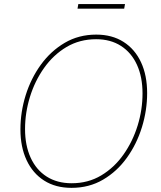

<svg xmlns="http://www.w3.org/2000/svg" viewBox="-20 -906 787 936"><path d="M328.6 9.8Q251 9.8 195.3 -25.6Q139.6 -61 109.6 -125.2Q79.6 -189.5 79.6 -275.4Q79.6 -359.9 105.2 -441.9Q130.9 -523.9 179.2 -590.6Q227.5 -657.2 295.7 -697.3Q363.8 -737.3 449.2 -737.3Q526.4 -737.3 582 -701.9Q637.7 -666.5 667.5 -602.5Q697.3 -538.6 697.3 -452.1Q697.3 -368.2 671.9 -285.9Q646.5 -203.6 598.6 -137Q550.8 -70.3 482.7 -30.3Q414.6 9.8 328.6 9.8ZM329.6 -12.7Q409.7 -12.7 473.4 -50.8Q537.1 -88.9 582 -152.6Q627 -216.3 650.9 -293.7Q674.8 -371.1 674.8 -450.2Q674.8 -530.8 647.7 -590.1Q620.6 -649.4 569.8 -682.1Q519 -714.8 448.7 -714.8Q368.2 -714.8 304.2 -676.8Q240.2 -638.7 195.1 -575Q149.9 -511.2 126 -433.6Q102.1 -356 102.1 -276.9Q102.1 -197.3 129.2 -137.7Q156.2 -78.1 207.3 -45.4Q258.3 -12.7 329.6 -12.7ZM589.4 -886.2 585.4 -863.8H357.9L361.8 -886.2Z"/></svg>

Font: Inter Thin
Style: Italic
Weight: 250
Italic angle: -9.3988°
Designer: Rasmus Andersson
Foundry: rsms
Version: Version 4.001;git-66647c0bb